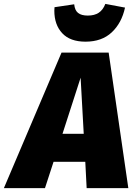

<svg xmlns="http://www.w3.org/2000/svg" viewBox="-83 -966 692 986"><path d="M362 0 355 -135H192L148 0H-63L233 -696H475L576 0ZM238 -279H347L331 -567ZM196 -911 197 -929 298 -944Q301 -913 318 -899.5Q335 -886 368 -886Q402 -886 424 -900.5Q446 -915 458 -946L559 -927Q542 -848 491 -800Q440 -752 356 -752Q277 -752 236.5 -795.5Q196 -839 196 -911Z"/></svg>

Font: Fira Sans Black
Style: Italic
Weight: 900
Italic angle: -8°
Designer: Carrois Corporate & Edenspiekermann AG
Foundry: Carrois Corporate GbR & Edenspiekermann AG
Version: Version 4.203